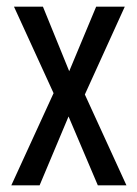

<svg xmlns="http://www.w3.org/2000/svg" viewBox="-20 -557 413 577"><path d="M141 -277 22 -537H109L188 -343L269 -537H355L235 -273L360 0H274L186 -207L99 0H14Z"/></svg>

Font: Noto Sans ExtraCondensed
Style: Regular
Weight: 400
Width: 2
Designer: Monotype Design Team
Foundry: Monotype Imaging Inc.
Version: Version 2.013